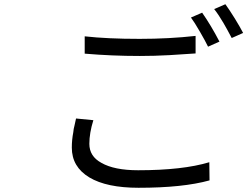

<svg xmlns="http://www.w3.org/2000/svg" viewBox="-20 -860 1171 909"><path d="M1019 -663 965 -639Q952 -666 927 -709Q900 -756 884 -777L937 -800Q979 -740 1019 -663ZM1092 -772Q1116 -733 1131 -704L1077 -680Q1055 -722 1038 -751Q1016 -789 994 -817L1047 -840Q1066 -814 1092 -772ZM381 -606V-688Q488 -676 641 -676Q780 -676 906 -690V-607Q814 -601 783 -599Q711 -595 642 -595Q510 -595 381 -606ZM340 -299 422 -291Q403 -230 403 -179Q403 -120 460 -89Q521 -54 634 -54Q845 -54 971 -92L972 -6Q846 29 636 29Q485 29 403 -20Q320 -70 320 -161Q320 -198 327 -234Q328 -249 333 -267Z"/></svg>

Font: Source Han Sans Regular
Style: Regular
Weight: 400
Designer: Ryoko NISHIZUKA  (kana & ideographs); Paul D. Hunt (Latin, Greek & Cyrillic); Wenlong ZHANG  (bopomofo); Sandoll Communi
Foundry: Adobe Systems Incorporated
Version: Version 1.00 January 18, 2024, initial release